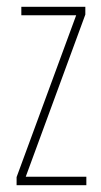

<svg xmlns="http://www.w3.org/2000/svg" viewBox="-20 -547 298 567"><path d="M235 0H29V-24L205 -502H43V-527H232V-504L56 -25H235Z"/></svg>

Font: Noto Sans Lao ExtraCondensed Thin
Style: Regular
Weight: 100
Width: 2
Designer: Monotype Design Team
Foundry: Monotype Imaging Inc.
Version: Version 2.003; ttfautohint (v1.8.4.7-5d5b)